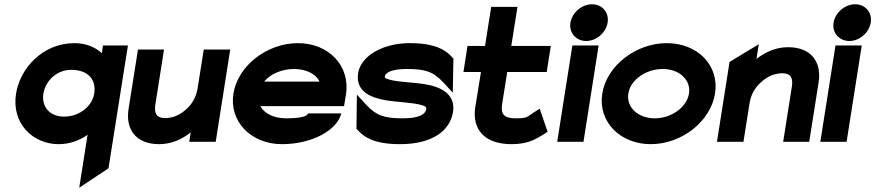

<svg xmlns="http://www.w3.org/2000/svg" viewBox="-20 -664 4098 899"><path d="M55 -225C33 -85 135 11 254 11C307 11 352 -6 390 -33L351 215L488 124L579 -451H462L457 -415C427 -442 384 -462 329 -462C177 -462 73 -341 55 -225ZM183 -225C193 -287 247 -337 313 -337C392 -337 432 -292 421 -225C412 -170 356 -118 279 -118C209 -118 174 -169 183 -225Z M582 -154C567 -60 615 11 725 11C783 11 832 -12 873 -44L866 0H990L1058 -432H934L905 -249C898 -206 876 -172 848 -149C824 -128 792 -111 753 -111C715 -111 701 -131 707 -172L748 -432H626Z M1073 -226C1052 -95 1156 11 1300 11C1445 11 1560 -57 1578 -133H1423C1415 -112 1354 -110 1319 -110C1262 -110 1217 -133 1199 -167H1591L1600 -221C1621 -355 1520 -462 1375 -462C1231 -462 1094 -357 1073 -226ZM1217 -282C1244 -316 1298 -341 1356 -341C1414 -341 1460 -317 1476 -282Z M1657 -322C1643 -234 1720 -205 1790 -194C1846 -185 1914 -184 1954 -172C1974 -166 1977 -163 1976 -154C1972 -127 1939 -110 1866 -110C1780 -110 1743 -122 1695 -173L1651 -221L1649 -61L1655 -55C1703 0 1778 11 1853 11C2011 11 2088 -57 2101 -139C2112 -206 2069 -240 2021 -257C1955 -281 1856 -275 1801 -292C1781 -298 1781 -300 1782 -307C1785 -325 1817 -341 1885 -341C1971 -341 2008 -329 2056 -278L2100 -230L2103 -390L2097 -396C2049 -451 1973 -462 1898 -462C1772 -462 1670 -402 1657 -322Z M2150 -327H2232L2205 -160C2190 -54 2253 11 2375 11C2449 11 2487 -11 2524 -34L2544 -47L2507 -155L2480 -138C2445 -115 2450 -110 2394 -110C2340 -110 2324 -129 2331 -176L2355 -327H2540L2559 -449H2374L2403 -632H2280L2251 -449H2169Z M2651 -558C2643 -510 2678 -472 2725 -472C2772 -472 2817 -510 2825 -558C2833 -606 2799 -644 2752 -644C2705 -644 2659 -606 2651 -558ZM2589 0H2712L2783 -451H2660Z M2800 -226C2779 -95 2883 11 3027 11C3172 11 3307 -95 3328 -226C3349 -357 3247 -462 3102 -462C2958 -462 2821 -357 2800 -226ZM2922 -226C2932 -290 3004 -341 3083 -341C3161 -341 3216 -290 3206 -226C3196 -162 3124 -110 3046 -110C2967 -110 2912 -162 2922 -226Z M3337 0H3461L3490 -183C3497 -226 3520 -260 3548 -283C3572 -304 3604 -321 3643 -321C3681 -321 3694 -301 3688 -260L3647 0H3769L3813 -278C3828 -372 3780 -443 3670 -443C3612 -443 3563 -420 3522 -388L3533 -457L3396 -374Z M3883 -558C3875 -510 3910 -472 3957 -472C4004 -472 4049 -510 4057 -558C4065 -606 4031 -644 3984 -644C3937 -644 3891 -606 3883 -558ZM3821 0H3944L4015 -451H3892Z"/></svg>

Font: Charger Sport
Style: UltObl
Weight: 1000
Designer: Jasper
Foundry: Cannot Into Space Fonts
Version: Version 1.1